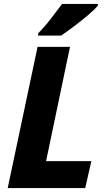

<svg xmlns="http://www.w3.org/2000/svg" viewBox="-20 -951 537 971"><path d="M19 0 170 -714H334L213 -136H442L411 0ZM173 -771H289Q316 -789 354.5 -818Q393 -847 427 -876Q461 -905 475 -923V-931H294Q268 -896 235 -853.5Q202 -811 173 -783Z"/></svg>

Font: Noto Sans Display Extra
Style: Italic
Weight: 800
Italic angle: -12°
Designer: Monotype Design Team
Foundry: Monotype Imaging Inc.
Version: Version 1.900